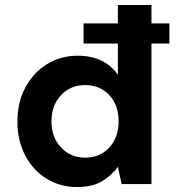

<svg xmlns="http://www.w3.org/2000/svg" viewBox="-20 -740 725 772"><path d="M290 12Q221 12 166.5 -22Q112 -56 81 -115.5Q50 -175 50 -251Q50 -328 81.5 -387.5Q113 -447 168 -481.5Q223 -516 293 -516Q347 -516 388 -496Q429 -476 454 -439V-565H316V-646H454V-720H589V-646H661V-565H589V0H469L454 -69Q431 -37 392 -12.5Q353 12 290 12ZM322 -106Q382 -106 419.5 -147Q457 -188 457 -252Q457 -317 419.5 -357.5Q382 -398 322 -398Q264 -398 225.5 -357.5Q187 -317 187 -252Q187 -188 225.5 -147Q264 -106 322 -106Z"/></svg>

Font: DM Sans
Style: Bold
Weight: 700
Designer: Colophon Foundry, Jonny Pinhorn
Foundry: Colophon Foundry
Version: Version 4.004; ttfautohint (v1.8.4.7-5d5b)